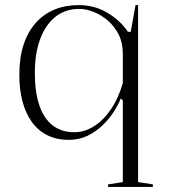

<svg xmlns="http://www.w3.org/2000/svg" viewBox="-20 -535 663 755"><path d="M405 200V190L463 181V-140L455 -148Q445 -123 427 -95Q409 -67 383 -42Q357 -17 324 -1Q291 15 250 15Q203 15 166.5 -3Q130 -21 105.5 -55Q81 -89 68.5 -136Q56 -183 56 -241Q56 -309 73 -360Q90 -411 121 -445.5Q152 -480 194.5 -497.5Q237 -515 290 -515Q319 -515 346.5 -508Q374 -501 398.5 -487Q423 -473 444.5 -454Q466 -435 483 -410H494L513 -515H523V181L581 190V200ZM273 -15Q311 -15 348 -37.5Q385 -60 415 -103.5Q445 -147 463 -208V-323Q463 -367 446.5 -399.5Q430 -432 403.5 -454.5Q377 -477 347.5 -488.5Q318 -500 292 -500Q237 -500 198 -469Q159 -438 138 -381.5Q117 -325 117 -248Q117 -174 134.5 -121.5Q152 -69 187 -42Q222 -15 273 -15Z"/></svg>

Font: Kalnia Light
Style: Regular
Weight: 300
Designer: Frida Medrano
Foundry: Frida Medrano
Version: Version 1.105